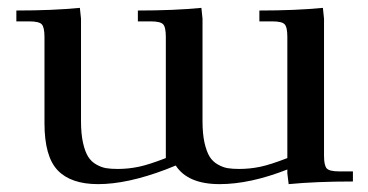

<svg xmlns="http://www.w3.org/2000/svg" viewBox="-20 -466 945 493"><path d="M22 -411.1V-439Q115.2 -439 185.1 -445.8L188 -418V-154.8Q188 -122.6 193.1 -99.6Q198.2 -76.7 206.3 -63.7Q214.4 -50.8 227.5 -43.5Q240.7 -36.1 252.7 -34.2Q264.6 -32.2 282.2 -32.2Q309.1 -32.2 335.4 -37.6Q361.8 -43 405.8 -60.1V-371.1Q405.8 -396.5 398.7 -403.8Q391.6 -411.1 367.2 -411.1H334V-439Q427.2 -439 497.1 -445.8L500 -418V-154.8Q500 -122.6 505.1 -99.6Q510.3 -76.7 518.3 -63.7Q526.4 -50.8 539.6 -43.5Q552.7 -36.1 564.7 -34.2Q576.7 -32.2 594.2 -32.2Q621.1 -32.2 647.5 -37.6Q673.8 -43 717.8 -60.1V-371.1Q717.8 -396.5 710.7 -403.8Q703.6 -411.1 679.2 -411.1H646V-439Q739.3 -439 809.1 -445.8L812 -418V-65.9Q812 -41 819.1 -33.4Q826.2 -25.9 851.1 -25.9H886.2V0Q791 0 721.2 6.8L717.8 -21V-30.8Q622.1 6.8 543.9 6.8Q462.4 6.8 431.2 -41L405.8 -30.8Q306.6 6.8 231.9 6.8Q162.1 6.8 128.2 -28.6Q94.2 -64 94.2 -149.9V-371.1Q94.2 -396 87.2 -403.6Q80.1 -411.1 55.2 -411.1Z"/></svg>

Font: Dihjauti S
Style: Bold
Weight: 700
Designer: T. Christopher White
Version: Version 3.0.0